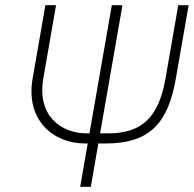

<svg xmlns="http://www.w3.org/2000/svg" viewBox="-20 -720 747 740"><path d="M315 -206H335L328 -167H318L411 -700H452L359 -167H343L347 -206H396C523 -206 591 -263 618 -418L667 -700H707L658 -419C628 -244 556 -167 387 -167H359L330 0H289L318 -167H308C187 -167 77 -255 106 -419L155 -700H196L147 -418C122 -274 215 -206 315 -206Z"/></svg>

Font: Fixel Text 20240404 ExtraLight
Style: Italic
Weight: 200
Width: 4
Italic angle: -10°
Designer: AlfaBravo + MacPaw
Foundry: Kyrylo Tkachov, Marchela Mozhyna, Serhii Makarenko, Maria Weinstein, Zakhar Kryvoshyya
Version: Version 1.211;Glyphs 3.2 (3225)